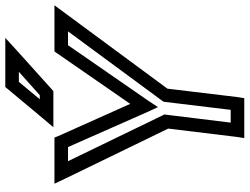

<svg xmlns="http://www.w3.org/2000/svg" viewBox="-126 -768 920 707"><g transform="rotate(-90 333.5 -415.0)"><path d="M622 -674H511H497L488 -661L304 -395L185 -661L180 -674H165H54H10L28 -636L213 -255L182 0L178 25H203H300H325L329 0L360 -258L639 -636L667 -674H622ZM571 -624 316 -278 312 -272 311 -265 282 -25H235L264 -262L265 -269L262 -275L93 -624H145L274 -332L292 -293L318 -332L520 -624H571ZM487 -855H378H366L357 -844L251 -717L218 -678H267H341H351L359 -685L500 -812L547 -855H487ZM422 -805 336 -728H321L385 -805H422Z"/></g></svg>

Font: Gamestation Display Outline
Style: Italic
Weight: 400
Designer: Jonas Hecksher
Foundry: Jonas Hecksher, Playtypeª, e-types AS
Version: Version 1.003